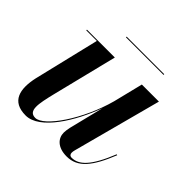

<svg xmlns="http://www.w3.org/2000/svg" viewBox="-147 -710 867 867"><g transform="rotate(45 286.0 -277.0)"><path d="M195 -564.5V-560H435V-564.5ZM224 -460H46V-455.5H113.5L38 -141C19.5 -56.5 33 10 124.5 10C213.5 10 301.5 -134 346.5 -259L305 -91.5C302.5 -80.5 300.5 -66 300.5 -57C300.5 -21.5 327.5 10 386 10C456 10 498.5 -43 543.5 -155.5L539 -157C491.5 -38.5 451 -2 406 -2C395.5 -2 390 -9 390 -18C390 -23 390.5 -29 392.5 -35.5L505.5 -460H396.5L361.5 -318.5C319.5 -162.5 217 -13 162.5 -13C115.5 -13 127.5 -69 146.5 -147.5Z"/></g></svg>

Font: Bodoni* 36pt Medium
Style: Italic
Weight: 500
Italic angle: -13°
Version: Version 2.3